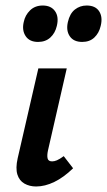

<svg xmlns="http://www.w3.org/2000/svg" viewBox="-20 -669 388 696"><path d="M111 7Q87 7 68.5 -3.5Q50 -14 43 -36.5Q36 -59 44 -95L119 -421H222L154 -124Q150 -106 152.5 -95Q155 -84 169 -84Q177 -84 186.5 -88Q196 -92 211 -103L245 -59Q211 -26 177 -9.5Q143 7 111 7ZM118 -517Q87 -517 73 -538Q59 -559 66 -589Q71 -614 89 -631.5Q107 -649 135 -649Q165 -649 179.5 -628.5Q194 -608 186 -575Q180 -549 162.5 -533Q145 -517 118 -517ZM278 -517Q247 -517 233 -537.5Q219 -558 226 -589Q233 -620 251.5 -634.5Q270 -649 294 -649Q326 -649 339.5 -628Q353 -607 345 -575Q339 -549 322 -533Q305 -517 278 -517Z"/></svg>

Font: Ysabeau Office
Style: Bold Italic
Weight: 700
Italic angle: -12°
Designer: Christian Thalmann (Catharsis Fonts)
Version: Version 2.001;gftools[0.9.30]; featfreeze: tnum,lnum,ss02